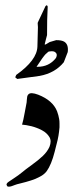

<svg xmlns="http://www.w3.org/2000/svg" viewBox="-20 -718 281 739"><path d="M125 -629.9 125.5 -621.1 126 -613.3 124 -539.1Q122.6 -486.3 42.5 -429.7L38.6 -420.4L46.4 -414.1L132.3 -425.8Q191.4 -436.5 225.6 -478.5Q240.2 -515.6 240.7 -517.6Q244.6 -546.9 227.1 -557.6Q217.3 -563.5 196.3 -563.5Q194.3 -563.5 171.4 -556.2Q164.1 -551.8 155.8 -546.9H151.9Q154.3 -554.7 156.2 -564.5Q160.6 -583 161.1 -583Q161.1 -585 161.6 -641.1L163.6 -692.9L160.6 -698.2L155.3 -694.8L128.4 -637.7ZM194.8 -494.1Q168.5 -460.9 124.5 -460.9H120.6Q146 -500 156.2 -510.3Q158.7 -512.7 161.6 -514.6Q165.5 -520 170.9 -520Q187.5 -522.9 194.3 -515.6Q201.2 -509.3 196.8 -498Q196.8 -498 194.8 -494.1ZM64.9 -238.3Q69.8 -254.4 75.2 -284.9Q80.6 -315.4 82.5 -323.7Q83 -327.1 83.3 -334Q83.5 -340.8 84.7 -346.2Q85.9 -351.6 89.4 -355Q98.6 -364.3 127 -353.5Q183.1 -331.5 199.7 -289.6Q202.6 -282.2 204.6 -274.2Q206.5 -266.1 207.8 -259.3Q209 -252.4 209 -242.9Q209 -233.4 209 -227.8Q209 -222.2 207.3 -211.4Q205.6 -200.7 205.1 -196Q204.6 -191.4 201.9 -179.7Q199.2 -168 198.2 -164.8Q197.3 -161.6 194.1 -148.7Q190.9 -135.7 190.4 -133.8Q177.7 -84 159.7 -59.1Q155.3 -53.2 148.9 -47.9Q142.6 -42.5 133.3 -37.8Q124 -33.2 117.2 -30Q110.4 -26.9 97.4 -22.9Q84.5 -19 79.6 -17.6Q74.7 -16.1 60.8 -12.7Q46.9 -9.3 45.4 -8.8Q43.5 -8.3 36.9 -5.9Q30.3 -3.4 25.6 -1.7Q21 0 14.9 0.5Q8.8 1 7.3 -2.4Q1 -10.3 13.7 -18.6Q19 -22.5 30.5 -29.8Q42 -37.1 50.5 -43.5Q59.1 -49.8 66.9 -56.2Q75.7 -64 101.8 -82.8Q127.9 -101.6 145 -117.9Q162.1 -134.3 170.4 -152.8Q174.8 -164.1 174.8 -173.3Q174.8 -182.6 170.2 -190.4Q165.5 -198.2 158.4 -204.8Q151.4 -211.4 141.6 -216.6Q131.8 -221.7 121.8 -225.6Q111.8 -229.5 101.1 -232.2Q90.3 -234.9 81.3 -236.3Q72.3 -237.8 64.9 -238.3Z"/></svg>

Font: Dehalvi Khush Khat
Style: Regular
Weight: 400
Version: Version 002.500